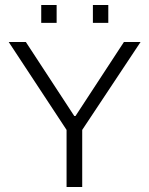

<svg xmlns="http://www.w3.org/2000/svg" viewBox="-20 -753 601 773"><path d="M146 -661H208V-733H146ZM354 -661H416V-733H354ZM248 0H311V-230L546 -584H479L284 -286H279L84 -584H15L248 -230Z"/></svg>

Font: Saira UNSAM Light SC
Style: Regular
Weight: 300
Designer: Hector Gatti with collaboration of the Omnibus-Type team
Foundry: Omnibus-Type
Version: Version 1.072;PS 001.072;hotconv 1.0.88;makeotf.lib2.5.64775